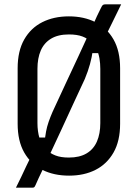

<svg xmlns="http://www.w3.org/2000/svg" viewBox="-20 -796 640 892"><path d="M543 -776Q521 -732 500 -688Q479 -644 458 -603L463 -549H394L411 -561Q407 -531 398 -498Q389 -465 374 -429Q346 -370 319 -310.5Q292 -251 264 -191Q236 -131 208 -71Q204 -63 200.5 -54.5Q197 -46 193 -37Q183 -17 175 -1Q167 15 160 30.5Q153 46 145 64Q141 73 138 74.5Q135 76 128 76Q123 76 112.5 76Q102 76 90 76Q78 76 68 76Q58 76 54 76Q66 52 78.5 26Q91 0 102 -24Q113 -48 122 -65L151 -157H193L187 -141Q190 -163 194 -185Q198 -207 206 -230Q214 -253 224 -276Q253 -340 284.5 -406.5Q316 -473 345 -536Q374 -599 397 -649Q401 -655 403.5 -661.5Q406 -668 409 -673Q420 -699 430 -720Q440 -741 448 -757Q454 -770 458 -773Q462 -776 472 -776Q484 -776 495.5 -776Q507 -776 518.5 -776Q530 -776 543 -776ZM300 -720Q370 -720 423.5 -693Q477 -666 507.5 -612.5Q538 -559 538 -479V-221Q538 -141 507.5 -87.5Q477 -34 424 -7Q371 20 301 20Q230 20 176.5 -7Q123 -34 92.5 -87.5Q62 -141 62 -221V-479Q62 -559 92.5 -612.5Q123 -666 176.5 -693Q230 -720 300 -720ZM154 -224Q154 -186 163.5 -154Q173 -122 194 -101Q212 -84 237 -74Q262 -64 300 -64Q350 -64 382.5 -83.5Q415 -103 430.5 -139Q446 -175 446 -224V-476Q446 -502 442 -525Q438 -548 429 -567Q420 -586 406 -599Q388 -617 363 -626.5Q338 -636 300 -636Q250 -636 217.5 -616.5Q185 -597 169.5 -561.5Q154 -526 154 -476Z"/></svg>

Font: Rec Mono Linear
Style: Regular
Weight: 400
Monospace: yes
Version: Version 1.085; ttfautohint (v1.8.4.7-5d5b)